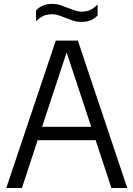

<svg xmlns="http://www.w3.org/2000/svg" viewBox="-20 -944 670 964"><path d="M11.5 0 260 -740H371L619 0H539.5L307.5 -702H321.5L90 0ZM138 -240 156 -307.5H474L492 -240ZM389 -834Q366 -834 346.2 -840.5Q326.5 -847 308 -855Q291.5 -861.5 275 -867Q258.5 -872.5 241.5 -872.5Q216 -872.5 197.2 -863.8Q178.5 -855 161 -836.5V-891.5Q175.5 -907.5 195.5 -916Q215.5 -924.5 242 -924.5Q265 -924.5 284.8 -917.8Q304.5 -911 323 -903.5Q339.5 -897 356 -891.2Q372.5 -885.5 389.5 -885.5Q415 -885.5 434 -894.5Q453 -903.5 470 -921.5V-866.5Q456 -851 436 -842.5Q416 -834 389 -834Z"/></svg>

Font: Encode Sans SemiCondensed
Style: Regular
Weight: 400
Width: 4
Designer: Multiple Designers
Foundry: Impallari Type
Version: Version 3.002